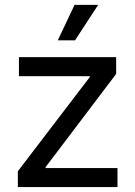

<svg xmlns="http://www.w3.org/2000/svg" viewBox="-20 -762 551 782"><path d="M52.7 0V-64.5L345.7 -448.2V-451.7H57.1V-529.3H453.1V-460.9L165.5 -81.1V-77.6H458.5V0ZM215.3 -597.7 283.7 -742.2H379.9L285.6 -597.7Z"/></svg>

Font: Inter 24pt
Style: Regular
Weight: 400
Designer: Rasmus Andersson
Foundry: rsms
Version: Version 4.001;git-66647c0bb